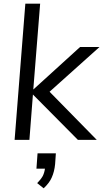

<svg xmlns="http://www.w3.org/2000/svg" viewBox="-20 -756 558 1038"><path d="M518 -502 248 -260 503 0H401L158 -245L139 0H59L117 -736H197L160 -272L413 -502ZM282 73 278 131Q274 172 260 203Q248 232 216 262L181 234Q200 215 211 196Q220 178 223 156H177L183 73Z"/></svg>

Font: PRinguin Sans
Style: Italic
Weight: 400
Designer: Vernon Adams
Foundry: Vernon Adams
Version: ""